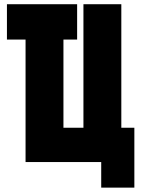

<svg xmlns="http://www.w3.org/2000/svg" viewBox="-20 -752 661 891"><path d="M12.2 -568.4V-732.4H337.9V-568.4H274.4V-159.2H367.2V-732.4H543V-159.2H603.5V118.7H449.7V0H98.6V-568.4Z"/></svg>

Font: Anton
Style: Regular
Weight: 400
Designer: Vernon Adams, Tural Alisoy
Foundry: Vernon Adams
Version: Version 2.300